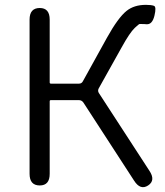

<svg xmlns="http://www.w3.org/2000/svg" viewBox="-20 -765 680 792"><path d="M144 0Q102 0 102 -48V-684Q102 -732 144 -732Q185 -732 185 -684V-425Q185 -420 190 -420H306Q317 -420 322 -430L421 -609Q467 -692 502 -720Q533 -745 582 -745Q604 -745 615 -741Q626 -737 617 -700Q608 -663 584 -665Q579 -666 556 -666Q553 -666 536 -650Q515 -630 482 -570L387 -400Q382 -390 388 -381L596 -61Q623 -21 591 0Q559 21 533 -20L324 -342Q317 -352 305 -352H190Q185 -352 185 -347V-48Q185 0 144 0Z"/></svg>

Font: Resource Han Rounded KR Normal
Style: Regular
Weight: 350
Designer: Cyano Hao (round all glyphs); Ryoko NISHIZUKA 西塚涼子 (kana, bopomofo & ideographs); Paul D. Hunt (Latin, Greek & Cyrillic)
Foundry: Cyano Hao
Version: 0.990